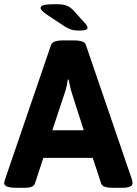

<svg xmlns="http://www.w3.org/2000/svg" viewBox="-20 -895 653 917"><path d="M360 -749Q335 -749 321 -753.5Q307 -758 290 -768L204 -825Q188 -836 181 -843.5Q174 -851 174 -857Q174 -868 192 -871.5Q210 -875 245 -875Q280 -875 297.5 -868.5Q315 -862 331 -845L385 -785Q393 -777 395.5 -771.5Q398 -766 398 -762Q398 -749 360 -749ZM61 2Q0 2 0 -20Q0 -24 1.5 -28.5Q3 -33 4 -38L224 -681Q232 -702 281 -702H333Q383 -702 390 -681L610 -38Q613 -28 613 -20Q613 2 563 2H519Q497 2 482 -2.5Q467 -7 463 -19L423 -141H187L147 -19Q143 -8 131 -3Q119 2 101 2ZM230 -273H380L323 -451Q318 -467 314.5 -483Q311 -499 308 -515H304Q301 -499 298 -483Q295 -467 289 -451Z"/></svg>

Font: Asap
Style: Bold
Weight: 700
Designer: Pablo Cosgaya
Foundry: Omnibus-Type
Version: Version 3.001; ttfautohint (v1.8.3)